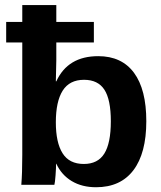

<svg xmlns="http://www.w3.org/2000/svg" viewBox="-20 -745 651 774"><path d="M4.9 -656.7H69.8V-724.6H207V-656.7H358.4V-573.7H207V-502.9L205.1 -417H207Q253.4 -518.6 376 -518.6Q470.7 -518.6 520.3 -451.4Q569.8 -384.3 569.8 -256.3Q569.8 -127.4 517.8 -58.8Q465.8 9.8 367.2 9.8Q310.5 9.8 269.3 -14.9Q228 -39.6 207 -85H206.1Q206.1 -67.9 203.9 -38.1Q201.7 -8.3 199.2 0H65.9Q69.8 -45.4 69.8 -120.6V-573.7H4.9ZM426.8 -256.3Q426.8 -343.3 400.9 -383.3Q375 -423.3 318.8 -423.3Q260.3 -423.3 232.7 -379.6Q205.1 -335.9 205.1 -252Q205.1 -170.4 232.2 -127.2Q259.3 -84 317.9 -84Q374.5 -84 400.6 -126Q426.8 -168 426.8 -256.3Z"/></svg>

Font: Liberation Sans
Style: Bold
Weight: 700
Designer: Steve Matteson
Foundry: Ascender Corporation
Version: Version 2.1.5